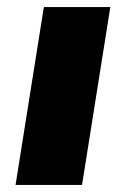

<svg xmlns="http://www.w3.org/2000/svg" viewBox="-20 -523 356 543"><path d="M24 0 104 -503H292L212 0Z"/></svg>

Font: Nunito Sans 8pt Black
Style: Italic
Weight: 900
Italic angle: -9°
Version: Version 3.101;gftools[0.9.27]